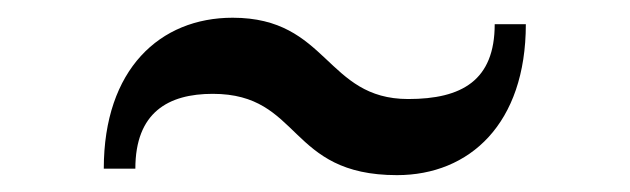

<svg xmlns="http://www.w3.org/2000/svg" viewBox="-20 -538 728 222"><path d="M226 -429.5C329 -429.5 312 -335.5 439 -335.5C523 -335.5 588 -395 588 -510H552C552 -445 514 -423.5 452 -423.5C356.5 -423.5 359.5 -517.5 249 -517.5C165 -517.5 100 -458 100 -343H136.5C136.5 -408 174.5 -429.5 226 -429.5Z"/></svg>

Font: Bodoni* 06pt Medium
Style: Regular
Weight: 500
Version: Version 2.3